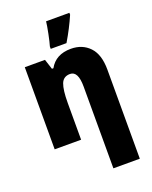

<svg xmlns="http://www.w3.org/2000/svg" viewBox="-182 -878 965 1215"><g transform="rotate(-20 300.5 -270.0)"><path d="M357 -606Q406 -688 440 -767V-780H283Q280 -752 269.5 -700Q259 -648 251 -622V-606ZM225 -485H215L193 -553H57V0H235V-247Q235 -335 250.5 -375Q266 -415 311 -415Q365 -415 365 -311V240H543V-360Q543 -462 495 -512.5Q447 -563 370 -563Q268 -563 225 -485Z"/></g></svg>

Font: Noto Sans UI SemiCondensed Black
Style: Regular
Weight: 900
Width: 4
Designer: Monotype Design Team
Foundry: Monotype Imaging Inc.
Version: 1.001